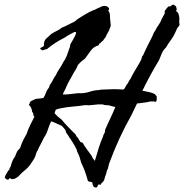

<svg xmlns="http://www.w3.org/2000/svg" viewBox="-40 -766 798 832"><path d="M721.7 -718.8Q730.5 -713.9 733.4 -706.1Q736.3 -698.2 737.3 -686.5Q737.3 -676.8 736.8 -672.4Q736.3 -666 738.3 -658.2Q734.9 -651.4 730.5 -647Q726.1 -642.6 723.6 -633.8Q714.4 -611.8 702.6 -595.7Q689.9 -578.6 678.7 -559.6Q668 -549.8 661.6 -535.6Q655.3 -521.5 649.4 -505.9Q629.9 -473.6 611.8 -440.4Q593.8 -407.2 577.1 -373L605 -367.2Q619.1 -364.3 630.9 -358.4Q635.7 -351.1 638.2 -350.1Q640.6 -349.1 638.7 -346.7Q642.6 -317.9 625 -327.1Q618.2 -324.7 614.3 -327.1Q598.6 -323.2 585 -321.3Q571.3 -319.3 553.7 -317.4L542 -293Q539.1 -287.1 536.1 -281Q533.2 -274.9 530.3 -268.6Q501 -216.8 477.1 -164.6Q453.1 -112.3 432.6 -56.6Q430.7 -47.9 428.7 -40Q426.8 -32.2 422.9 -25.4Q420.9 -13.7 417 -4.9Q414.6 0.5 414.1 4.4Q413.6 8.3 411.1 13.7Q408.2 21.5 402.8 25.4Q397.5 29.3 394.5 36.1Q388.7 30.3 385.3 35.6Q381.8 41 379.9 45.9Q369.1 47.9 364.7 41Q360.4 34.2 360.4 26.4Q356.4 21 351.1 22Q346.2 22.5 340.8 17.6Q333 -10.7 326.2 -28.3Q319.3 -45.9 311.5 -61.5Q310.5 -65.4 309.6 -68.8Q308.6 -72.3 307.6 -75.7Q306.6 -79.1 305.7 -82.3Q304.7 -85.4 303.7 -88.9L299.3 -98.6Q298.3 -101.1 297.1 -103.5Q295.9 -106 294.9 -108.4Q293 -110.8 293 -114.3Q293 -117.7 291 -120.1Q288.6 -125.5 285.6 -130.9Q282.7 -136.2 279.3 -141.6L266.6 -162.1Q259.8 -170.4 256.8 -176.8Q254.4 -182.6 250 -185.5Q244.1 -197.3 244.1 -199.7Q244.1 -202.1 242.2 -204.1L232.4 -215.8Q229.5 -219.2 225.6 -221.7Q221.2 -224.1 214.8 -226.6Q208.5 -229 204.1 -231.4L193.8 -235.8Q191.4 -236.8 188.2 -238Q185.1 -239.3 181.6 -240.2Q172.9 -222.2 167 -203.1Q161.1 -183.6 149.4 -168Q144 -155.3 136.2 -141.1Q128.4 -127 123 -114.3Q118.7 -108.9 116.2 -99.1Q114.3 -91.3 110.4 -83Q108.9 -80.1 107.2 -77.1Q105.5 -74.2 103.5 -71.3L95.7 -59.6Q84 -41 68.8 -29.3Q61 -22.9 53.5 -15.9Q45.9 -8.8 39.1 -1Q18.6 15.6 5.9 7.8Q2.4 3.9 0.5 7.3Q-1 9.8 -3.9 12.7Q-10.7 12.7 -13.2 10.3L-19.5 3.9Q-17.1 -5.9 -13.2 -11.7Q-7.8 -19.5 -4.9 -26.4Q0.5 -28.8 1 -34.2Q1.5 -39.6 5.9 -43Q11.7 -70.3 25.4 -87.9Q26.4 -90.3 27.3 -93Q28.3 -95.7 29.3 -98.1Q30.3 -100.6 31.5 -103.5Q32.7 -106.4 34.2 -109.4Q37.1 -114.7 41.5 -118.2Q45.4 -121.6 47.9 -127Q51.3 -137.7 54.7 -146Q58.1 -154.3 61.5 -160.6L75.2 -185.5Q82 -206.1 90.8 -224.1Q99.6 -242.2 109.4 -260.7Q104.5 -262.7 104.5 -270Q104.5 -277.3 99.6 -280.3Q97.2 -302.2 85 -311.5Q89.8 -317.9 89.8 -324.2Q94.2 -328.6 103.5 -332Q105.5 -333 107.2 -334Q108.9 -335 110.4 -335.4Q114.3 -337.4 118.2 -337.9L133.3 -339.4Q137.2 -339.8 140.9 -340.3Q144.5 -340.8 148.4 -341.8Q151.9 -347.2 154.5 -352.8Q157.2 -358.4 159.2 -364.3Q163.1 -376 170.9 -384.8Q171.9 -387.7 173.8 -390.6Q175.8 -393.1 174.8 -396.5Q182.1 -404.8 188.5 -418Q194.3 -430.2 202.1 -440.4Q209 -456.5 218.3 -469.2Q226.6 -481 235.4 -499Q244.1 -509.8 250.5 -527.3Q256.8 -544.9 261.7 -559.6Q263.7 -564 263.7 -567.9Q263.7 -571.8 265.6 -575.2Q267.6 -579.6 271.5 -585.9Q273.4 -588.9 275.1 -591.8Q276.9 -594.7 278.3 -597.7Q282.2 -604.5 285.2 -610.4Q288.1 -616.2 290 -624Q287.1 -629.9 280.8 -626.5Q277.3 -624.5 273.9 -622.8Q270.5 -621.1 266.6 -619.1Q253.4 -612.3 239.3 -602.5Q217.8 -591.8 199 -579.6Q180.2 -567.4 164.1 -553.7Q159.7 -553.2 154.3 -550.8Q149.4 -548.8 142.6 -547.9L135.3 -553.7Q134.8 -554.7 133.8 -556.6Q136.7 -559.6 143.6 -562.5Q150.4 -565.4 150.4 -570.3Q149.4 -588.9 160.6 -599.1Q171.9 -609.4 182.6 -619.1Q189.9 -623.5 196.3 -627.2Q202.6 -630.9 208 -633.3Q219.2 -638.7 228.5 -646.5Q234.9 -648.9 241 -651.6Q247.1 -654.3 253.4 -657.7Q259.8 -661.1 265.9 -664.1Q272 -667 278.3 -669.9Q282.7 -671.9 287.6 -675.8Q290 -677.7 292.2 -679.7Q294.4 -681.6 296.9 -683.6Q308.6 -691.4 321.8 -699.2Q335 -707 348.6 -714.8Q356 -716.8 356.9 -717.8Q358.9 -719.7 359.4 -719.7Q374.5 -724.6 383.8 -730.5Q387.7 -731.9 391.6 -733.6Q395.5 -735.4 398.9 -737.3Q406.2 -741.2 415 -740.2Q422.9 -740.2 429.7 -733.4Q436.5 -726.6 428.7 -719.7Q436.5 -711.9 436.5 -698.2Q436.5 -683.1 438.5 -670.9Q438.5 -667.5 439.5 -661.6Q440.4 -657.2 439.5 -653.3Q439 -649.9 436 -644Q433.6 -639.2 433.6 -635.7Q430.2 -630.9 427.7 -625.5Q425.8 -620.6 421.9 -615.2Q419.4 -606 415 -601.6Q410.2 -596.7 407.2 -590.8Q399.9 -585.4 393.6 -578.1Q389.6 -578.1 389.2 -574.7Q388.7 -571.3 386.7 -569.3Q367.2 -564.5 354 -547.4Q340.8 -530.3 328.1 -511.7Q312.5 -501.5 300.8 -488.3Q298.8 -485.8 297.1 -483.2Q295.4 -480.5 294.4 -477.1Q293.5 -473.6 291.7 -470.7Q290 -467.8 288.1 -464.8Q284.2 -458.5 280 -451.4Q275.9 -444.3 271.5 -436Q267.1 -428.2 262.9 -420.7Q258.8 -413.1 254.9 -406.2Q252.4 -399.9 250 -395.5Q247.6 -391.6 245.1 -383.8L237.3 -369.1Q234.4 -364.3 232.4 -356.4Q249 -356.4 265.6 -358.4Q282.2 -360.4 298.8 -362.3Q323.7 -360.4 346.2 -367.7Q369.1 -375.5 391.6 -376Q395.5 -378.4 398.4 -377.4Q400.4 -377 405.3 -377.9Q426.8 -378.9 448.7 -379.4Q470.7 -379.9 494.1 -377.9Q498 -379.9 500.5 -383.8Q502.9 -387.7 504.9 -391.6Q507.3 -397.5 510.3 -400.4Q512.2 -402.3 513.4 -404.3Q514.6 -406.2 515.6 -408.2Q518.6 -416 521.5 -418.9Q524.4 -421.9 526.4 -426.8Q532.7 -439.5 533.7 -440.9Q534.7 -441.9 535.4 -443.6Q536.1 -445.3 537.1 -447.3L565.4 -495.1Q567.4 -497.6 568.8 -501.5Q570.8 -506.3 572.3 -508.8Q573.7 -511.2 574.7 -517.6Q575.7 -522.9 580.1 -526.4Q582 -531.2 584.5 -536.4Q586.9 -541.5 589.4 -546.9L599.6 -568.4Q602.1 -573.2 604.5 -577.9Q606.9 -582.5 609.4 -587.4L619.1 -606.4Q620.1 -608.9 621.1 -611.3Q622.1 -613.8 623 -615.7Q624 -618.2 625 -620.4Q626 -622.6 627 -625Q634.3 -635.3 639.6 -646.5Q643.6 -652.3 647.5 -658.2Q651.4 -664.1 655.3 -670.9Q657.7 -677.2 660.4 -682.9Q663.1 -688.5 666 -693.4L669.9 -700.7Q672.4 -705.1 672.9 -706.1Q674.8 -708.5 673.8 -712.4Q673.3 -715.8 673.8 -718.8L678.7 -725.1Q680.7 -727.5 683.6 -731.4Q686.5 -734.4 688.5 -736.8Q691.4 -740.2 696.3 -737.3Q701.2 -742.2 710 -746.1Q713.9 -745.6 716.8 -742.7Q719.2 -740.7 722.7 -738.3Q724.6 -733.4 725.6 -727.5Q726.6 -721.7 721.7 -718.8ZM431.6 -309.6Q427.7 -310.5 425.3 -310.1Q422.9 -309.6 418.9 -310.5Q412.1 -310.5 405.3 -313.5Q383.3 -314.5 364.7 -311.5Q343.8 -308.6 329.1 -310.5Q315.9 -308.6 302.7 -306.9Q289.6 -305.2 275.9 -304.2Q249.5 -302.2 223.6 -296.9Q211.4 -294.4 202.1 -291Q200.2 -287.6 199.2 -283.7Q198.7 -280.8 196.3 -275.4Q203.1 -267.6 210.9 -260.5Q218.8 -253.4 227.5 -247.1Q240.2 -231.4 253.4 -217.8Q266.6 -204.1 280.3 -190.4Q288.1 -185.5 291 -175.8Q296.4 -170.9 300.3 -164.1Q302.2 -160.6 304.2 -157.2Q306.2 -153.8 308.6 -150.4Q318.4 -149.4 321.3 -142.6Q324.7 -134.8 329.1 -129.9Q333 -123.5 337.6 -117.2Q342.3 -110.8 347.2 -104.5Q357.4 -92.3 363.3 -78.1Q366.7 -75.7 367.2 -73.7Q367.7 -71.8 371.1 -69.3L388.2 -126Q392.1 -138.2 396.5 -150.1Q400.9 -162.1 406.2 -173.8Q407.2 -180.7 411.6 -187.5Q416 -193.8 415 -202.1Q420.4 -214.8 426 -227.3Q431.6 -239.7 437.5 -252Q443.4 -264.2 449 -276.9Q454.6 -289.6 460 -302.7Q452.6 -303.2 445.8 -305.7Q442.4 -306.6 439 -307.6Q435.5 -308.6 431.6 -309.6Z"/></svg>

Font: Fasthand
Style: Regular
Weight: 400
Designer: Danh Hong
Version: Version 8.002; ttfautohint (v1.8.3)